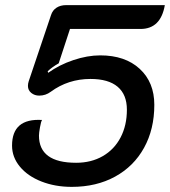

<svg xmlns="http://www.w3.org/2000/svg" viewBox="-20 -720 663 749"><path d="M27 -152Q27 -259 144 -252Q140 -246 136 -223.5Q132 -201 132 -191Q132 -85 277 -85Q336 -85 381 -111Q426 -137 450.5 -184Q475 -231 475 -292Q475 -351 439 -381.5Q403 -412 333 -412Q246 -412 178 -362Q158 -347 133 -347Q115 -347 102 -357.5Q89 -368 89 -385Q89 -394 92 -403L179 -661Q185 -680 200.5 -690Q216 -700 238 -700H623Q607 -607 528 -607H253L209 -473Q184 -459 166 -442L168 -436Q211 -467 266 -485.5Q321 -504 371 -504Q468 -504 525 -451.5Q582 -399 582 -311Q582 -216 542 -143.5Q502 -71 429 -31Q356 9 260 9Q195 9 141.5 -12Q88 -33 57.5 -70Q27 -107 27 -152Z"/></svg>

Font: K2D Medium
Style: Italic
Weight: 500
Italic angle: -10°
Designer: Katatrad Aksorn Co.,Ltd.
Foundry: Cadson Demak Co.,Ltd.
Version: Version 1.000; ttfautohint (v1.6)